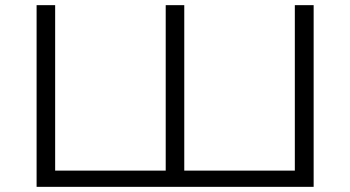

<svg xmlns="http://www.w3.org/2000/svg" viewBox="-20 -725 1359 745"><path d="M122 0V-705H194V-63H623V-705H695V-63H1124V-705H1197V0Z"/></svg>

Font: Nunito Sans 10pt Expanded Light
Style: Regular
Weight: 300
Width: 7
Designer: Vernon Adams
Foundry: Vernon Adams
Version: Version 3.101;gftools[0.9.27]